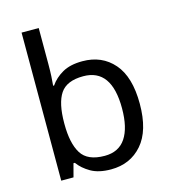

<svg xmlns="http://www.w3.org/2000/svg" viewBox="-114 -851 842 952"><g transform="rotate(-15 307.5 -375.0)"><path d="M173 -575Q173 -541 171.5 -511.5Q170 -482 168 -465H173Q196 -499 236 -522Q276 -545 339 -545Q439 -545 499.5 -475.5Q560 -406 560 -268Q560 -130 499 -60Q438 10 339 10Q276 10 236 -13Q196 -36 173 -68H166L148 0H85V-760H173ZM324 -472Q239 -472 206 -423Q173 -374 173 -271V-267Q173 -168 205.5 -115.5Q238 -63 326 -63Q398 -63 433.5 -116Q469 -169 469 -269Q469 -472 324 -472Z"/></g></svg>

Font: Noto Sans Lepcha
Style: Regular
Weight: 400
Designer: Monotype Design Team
Foundry: Monotype Imaging Inc.
Version: Version 2.006; ttfautohint (v1.8.4.7-5d5b)